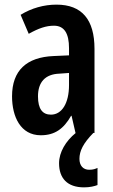

<svg xmlns="http://www.w3.org/2000/svg" viewBox="-20 -574 489 829"><path d="M323 112C323 78 339 45 383 0H388V-363C388 -489 334 -554 224 -554C170 -554 116 -539 69 -510L104 -428C147 -452 179 -463 213 -463C258 -463 278 -429 278 -366V-335L211 -332C95 -327 32 -270 32 -158C32 -70 69 10 156 10C217 10 255 -18 287 -74H289L306 0H307C264 35 235 83 235 131C235 195 270 235 343 235C368 235 388 230 401 225V151C392 155 383 159 365 159C339 159 323 141 323 112ZM237 -256 278 -259V-207C278 -128 247 -79 200 -79C164 -79 144 -103 144 -158C144 -218 174 -254 237 -256Z"/></svg>

Font: Noto Sans Sinhala UI ExtraCondensed SemiBold
Style: Regular
Weight: 600
Width: 2
Designer: Jelle Bosma - Monotype Design Team
Foundry: Monotype Imaging Inc.
Version: Version 2.006